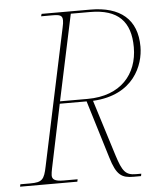

<svg xmlns="http://www.w3.org/2000/svg" viewBox="-61 -759 679 805"><g transform="rotate(-5 279.0 -357.0)"><path d="M-9 0H232L234 -10H175C136 -10 127 -20 127 -36C127 -44 129 -53 131 -64L187 -332H300L374 -90C397 -13 419 0 469 0H500L502 -10H480C436 -10 423 -27 401 -96L327 -332C500 -341 545 -465 545 -541C545 -656 475 -714 349 -714H144L141 -704H189C220 -704 231 -700 231 -679C231 -672 230 -662 227 -650L105 -75C94 -21 85 -10 35 -10H-7ZM305 -342H189L266 -704H347C465 -704 517 -649 517 -541C517 -428 445 -342 305 -342Z"/></g></svg>

Font: Noto Serif Display Thin
Style: Italic
Weight: 100
Italic angle: -12°
Designer: Monotype Design Team
Foundry: Monotype Imaging Inc.
Version: Version 2.009